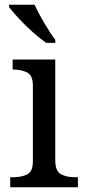

<svg xmlns="http://www.w3.org/2000/svg" viewBox="-20 -786 360 806"><path d="M23 0V-42H36Q69 -42 93.5 -53.5Q118 -65 118 -109V-426Q118 -470 93.5 -482Q69 -494 36 -494H33V-536H212V-114Q212 -67 236 -54.5Q260 -42 294 -42H307V0ZM174 -606Q148 -624 116 -652.5Q84 -681 57.5 -710Q31 -739 18 -756V-766H125Q141 -732 165.5 -690Q190 -648 212 -619V-606Z"/></svg>

Font: NotoSerif-Regular
Style: Regular
Weight: 400
Designer: Monotype Design Team
Foundry: Monotype Imaging Inc.
Version: Version 2.007; ttfautohint (v1.8) -l 8 -r 50 -G 200 -x 14 -D